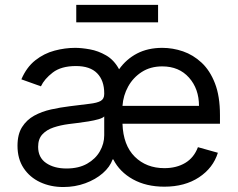

<svg xmlns="http://www.w3.org/2000/svg" viewBox="-20 -747 965 780"><path d="M647.7 11.4Q573.9 11.4 519.9 -18.6Q465.9 -48.7 440.3 -99.4H437.5Q426.8 -68.9 397.5 -43.3Q368.3 -17.8 326.5 -2.5Q284.8 12.8 237.2 12.8Q185.4 12.8 143.1 -6.9Q100.9 -26.6 76 -64.1Q51.1 -101.6 51.1 -154.8Q51.1 -201.7 69.8 -231Q88.4 -260.3 119.1 -277.2Q149.9 -294 187.5 -302.4Q225.1 -310.7 262.8 -315.3Q312.5 -321.7 343.6 -325.3Q374.6 -328.8 389 -337Q403.4 -345.2 403.4 -365.1V-367.9Q403.4 -420.1 374.6 -449.4Q345.9 -478.7 288.4 -478.7Q228.7 -478.7 194.4 -452.4Q160.2 -426.1 146.3 -396.3L66.8 -424.7Q88.1 -474.4 123.8 -502.3Q159.4 -530.2 201.9 -541.4Q244.3 -552.6 285.5 -552.6Q311.4 -552.6 345.2 -546.5Q378.9 -540.5 411 -522Q443.2 -503.6 463.8 -465.6Q492.9 -506.7 536.9 -529.7Q581 -552.6 639.2 -552.6Q681.8 -552.6 723.4 -538.4Q764.9 -524.1 799 -492.4Q833.1 -460.6 853.3 -408.4Q873.6 -356.2 873.6 -279.8V-244.3H477.6Q480.5 -157 527.5 -110.4Q574.6 -63.9 647.7 -63.9Q697.1 -63.9 732.6 -85.2Q768.1 -106.5 784.1 -149.1L865.1 -126.4Q845.9 -64.6 788.4 -26.6Q730.8 11.4 647.7 11.4ZM250 -62.5Q299.7 -62.5 334 -82Q368.3 -101.6 385.8 -132.5Q403.4 -163.4 403.4 -197.4V-274.1Q398.1 -267.8 380.1 -262.6Q362.2 -257.5 339 -253.7Q315.7 -250 293.9 -247.3Q272 -244.7 258.5 -242.9Q225.9 -238.6 197.6 -229.2Q169.4 -219.8 152.2 -201.2Q134.9 -182.5 134.9 -150.6Q134.9 -106.9 167.4 -84.7Q199.9 -62.5 250 -62.5ZM477.6 -316.8H788.4Q788.4 -386 747.9 -431.6Q707.4 -477.3 639.2 -477.3Q591.3 -477.3 556.1 -454.7Q521 -432.2 500.7 -395.6Q480.5 -359 477.6 -316.8ZM622.2 -727.3V-656.2H289.8V-727.3Z"/></svg>

Font: Inter UI
Style: Regular
Weight: 400
Designer: Rasmus Andersson
Foundry: rsms
Version: 3.2;8d6f07862